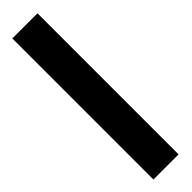

<svg xmlns="http://www.w3.org/2000/svg" viewBox="-247 -607 664 664"><g transform="rotate(-45 84.5 -275.0)"><path d="M21 70H144V-620H21Z"/></g></svg>

Font: Charger Sport
Style: UltNrw
Weight: 1000
Designer: Jasper
Foundry: Cannot Into Space Fonts
Version: Version 1.1